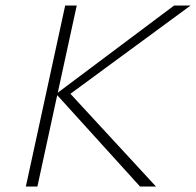

<svg xmlns="http://www.w3.org/2000/svg" viewBox="-20 -678 713 698"><path d="M236 -337 547 0H489L188 -332L116 0H74L217 -658H259L190 -341L613 -658H673Z"/></svg>

Font: Ysabeau Light
Style: Italic
Weight: 300
Italic angle: -12°
Designer: Christian Thalmann (Catharsis Fonts)
Version: Version 0.003